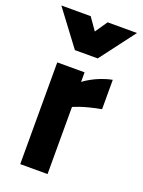

<svg xmlns="http://www.w3.org/2000/svg" viewBox="-148 -818 657 885"><g transform="rotate(20 180.5 -376.0)"><path d="M67 0H201V-329C201 -329 243 -350 335 -367V-511C256 -496 201 -452 201 -452V-499H67ZM124 -580H236L366 -752H222L181 -692L139 -752H-5Z"/></g></svg>

Font: TitilliumMaps29L
Style: 999 wt
Weight: 900
Designer: Campivisivi
Foundry: Accademia di Belle Arti di Urbino and students of MA course of Visual design